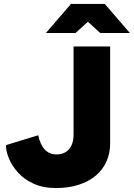

<svg xmlns="http://www.w3.org/2000/svg" viewBox="-20 -935 677 971"><path d="M263 16Q198 16 150 -6Q102 -28 71 -62.5Q40 -97 25 -134Q10 -171 10 -201L173 -251Q184 -202 207 -178Q230 -154 265 -154Q291 -154 310.5 -165Q330 -176 341 -198.5Q352 -221 352 -255V-700H537V-209Q537 -160 518.5 -118.5Q500 -77 464.5 -47Q429 -17 378 -0.5Q327 16 263 16ZM487 -768 340 -902V-915H510L637 -768ZM212 -768 339 -915H509V-902L362 -768Z"/></svg>

Font: Figtree Black
Style: Regular
Weight: 900
Designer: Erik Kennedy
Foundry: Erik Kennedy
Version: Version 2.001;gftools[0.9.30]